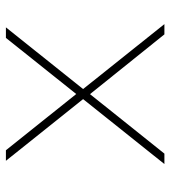

<svg xmlns="http://www.w3.org/2000/svg" viewBox="16 -584 568 640"><g transform="rotate(-90 300.0 -264.0)"><path d="M306.6 -293.9 493.7 -528.3H528.8L323.2 -271L539.6 0H505.4L306.2 -248L107.9 0H73.2L289.6 -271L84 -528.3H119.1Z"/></g></svg>

Font: Roboto Mono Thin
Style: Regular
Weight: 250
Designer: Google
Version: Version 2.000985; 2015; ttfautohint (v1.3)